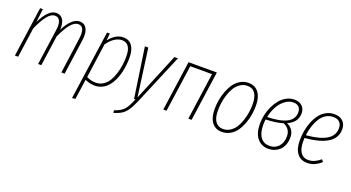

<svg xmlns="http://www.w3.org/2000/svg" viewBox="-50 -1105 3435 1879"><g transform="rotate(20 1667.5 -165.5)"><path d="M538.1 -530.8Q588.9 -530.8 612.3 -488Q635.7 -445.3 625 -370.1L573.2 0H539.1L589.8 -368.2Q608.9 -501 535.2 -501Q493.7 -501 454.6 -452.9Q415.5 -404.8 375 -315.9L330.1 0H296.9L349.1 -368.2Q358.9 -434.6 343.8 -467.8Q328.6 -501 293 -501Q251 -501 211.9 -451.2Q172.9 -401.4 132.8 -311L88.9 0H55.2L128.9 -520H157.2L140.1 -378.9Q173.3 -450.7 212.9 -490.7Q252.4 -530.8 294.9 -530.8Q342.3 -530.8 366 -493.2Q389.6 -455.6 384.8 -388.2Q417.5 -455.1 457.5 -492.9Q497.6 -530.8 538.1 -530.8Z M722.7 200.2 825.7 -520H855L846.7 -445.8Q914.6 -530.8 993.7 -530.8Q1053.2 -530.8 1085 -487.1Q1116.7 -443.4 1116.7 -362.8Q1116.7 -328.1 1113 -292.7Q1109.4 -257.3 1101.3 -220.2Q1093.3 -183.1 1080.8 -150.1Q1068.4 -117.2 1049.8 -87.6Q1031.2 -58.1 1008.3 -36.6Q985.4 -15.1 954.3 -2.7Q923.3 9.8 887.7 9.8Q838.4 9.8 786.6 -13.2L756.8 195.8ZM888.7 -21Q930.7 -21 965.1 -43.5Q999.5 -65.9 1020.8 -101.3Q1042 -136.7 1056.6 -183.1Q1071.3 -229.5 1077.1 -274.2Q1083 -318.8 1083 -362.8Q1083.5 -430.7 1060.3 -465.3Q1037.1 -500 991.7 -500Q912.6 -500 841.8 -402.8L792 -43.9Q838.9 -21 888.7 -21Z M1563.5 -520 1343.8 2.9Q1314.5 71.3 1289.8 107.2Q1265.1 143.1 1235.1 162.6Q1205.1 182.1 1152.3 198.2L1149.4 171.9Q1214.8 150.4 1246.1 116.9Q1277.3 83.5 1310.5 0H1296.4L1219.7 -520H1255.4L1322.8 -24.9L1527.3 -520Z M1861.3 0 1930.2 -488.8H1703.6L1634.3 0H1600.6L1674.3 -520H1969.2L1895.5 0Z M2212.9 9.8Q2144.5 9.8 2107.7 -39.6Q2070.8 -88.9 2070.8 -176.8Q2070.8 -221.7 2078.4 -268.6Q2085.9 -315.4 2103.8 -363Q2121.6 -410.6 2147 -447.5Q2172.4 -484.4 2211.4 -507.6Q2250.5 -530.8 2297.9 -530.8Q2366.2 -530.8 2403.1 -481.2Q2439.9 -431.6 2439.9 -344.2Q2439.9 -299.3 2432.4 -252.4Q2424.8 -205.6 2407.2 -158Q2389.6 -110.4 2364.3 -73.5Q2338.9 -36.6 2299.6 -13.4Q2260.3 9.8 2212.9 9.8ZM2212.9 -21Q2254.4 -21 2288.1 -43.2Q2321.8 -65.4 2343 -100.1Q2364.3 -134.8 2378.7 -179Q2393.1 -223.1 2398.9 -264.9Q2404.8 -306.6 2404.8 -345.2Q2404.8 -421.4 2377.7 -460.7Q2350.6 -500 2297.9 -500Q2256.3 -500 2222.7 -477.8Q2189 -455.6 2167.7 -420.9Q2146.5 -386.2 2132.1 -341.8Q2117.7 -297.4 2111.8 -255.6Q2106 -213.9 2106 -174.8Q2106 -99.6 2133.5 -60.3Q2161.1 -21 2212.9 -21Z M2775.9 -530.8Q2825.2 -530.8 2855.5 -502.7Q2885.7 -474.6 2885.7 -428.2Q2885.7 -332 2783.7 -289.1Q2820.3 -273.9 2841.6 -243.7Q2862.8 -213.4 2862.8 -168.9Q2862.8 -125 2848.9 -90.1Q2835 -55.2 2811.5 -33.9Q2788.1 -12.7 2758.8 -1.5Q2729.5 9.8 2696.8 9.8Q2623.5 9.8 2580.1 -43.2Q2536.6 -96.2 2536.6 -194.8Q2536.6 -240.7 2547.1 -288.3Q2557.6 -335.9 2578.4 -379.2Q2599.1 -422.4 2627.2 -456.3Q2655.3 -490.2 2694.1 -510.5Q2732.9 -530.8 2775.9 -530.8ZM2774.9 -501Q2728 -501 2687 -469.2Q2646 -437.5 2619.1 -387.9Q2592.3 -338.4 2580.6 -278.8Q2716.3 -282.7 2783.9 -318.4Q2851.6 -354 2851.6 -426.8Q2851.6 -461.4 2831.8 -481.2Q2812 -501 2774.9 -501ZM2753.9 -276.9Q2685.1 -255.4 2574.7 -251Q2570.8 -218.8 2570.8 -194.8Q2570.8 -110.4 2604 -65.7Q2637.2 -21 2697.8 -21Q2754.9 -21 2791.3 -60.8Q2827.6 -100.6 2827.6 -168Q2827.6 -244.1 2753.9 -276.9Z M3312.5 -416Q3312.5 -323.7 3229 -273.4Q3145.5 -223.1 2994.6 -211.9Q2993.7 -199.7 2993.7 -175.8Q2993.7 -98.1 3022 -59.6Q3050.3 -21 3099.6 -21Q3134.8 -21 3164.6 -34.2Q3194.3 -47.4 3227.5 -74.2L3244.6 -50.8Q3209 -20 3174.3 -5.1Q3139.6 9.8 3099.6 9.8Q3033.7 9.8 2996.1 -38.1Q2958.5 -85.9 2958.5 -174.8Q2958.5 -226.6 2967.5 -276.9Q2976.6 -327.1 2995.6 -373Q3014.6 -418.9 3041.5 -454.1Q3068.4 -489.3 3107.2 -510Q3146 -530.8 3191.4 -530.8Q3249 -530.8 3280.8 -499.8Q3312.5 -468.8 3312.5 -416ZM3189.5 -501Q3147.9 -501 3113.3 -479.2Q3078.6 -457.5 3055.7 -420.2Q3032.7 -382.8 3018.1 -337.6Q3003.4 -292.5 2997.6 -241.2Q3138.2 -252.9 3208.5 -295.7Q3278.8 -338.4 3278.8 -416Q3278.8 -455.1 3256.6 -478Q3234.4 -501 3189.5 -501Z"/></g></svg>

Font: Fira Sans Compressed UltraLight
Style: Italic
Weight: 200
Width: 3
Italic angle: -8°
Designer: Carrois Corporate & Edenspiekermann AG
Foundry: Carrois Corporate GbR & Edenspiekermann AG
Version: Version 4.203;PS 004.203;hotconv 1.0.88;makeotf.lib2.5.64775